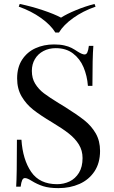

<svg xmlns="http://www.w3.org/2000/svg" viewBox="-20 -946 580 980"><path d="M63 0ZM377.4 -682.1Q399.9 -668 411.6 -668Q420.9 -668 425.8 -678.5Q430.7 -689 433.6 -711.9H456.5Q451.7 -653.3 451.7 -507.8H428.7Q424.8 -559.1 406.5 -602.5Q388.2 -646 352.8 -673.1Q317.4 -700.2 264.6 -700.2Q229.5 -700.2 201.7 -685.5Q173.8 -670.9 158.2 -644.5Q142.6 -618.2 142.6 -584Q142.6 -545.9 159.9 -518.1Q177.2 -490.2 204.3 -469.7Q231.4 -449.2 280.8 -418.9L310.5 -400.9Q373.5 -361.3 410.2 -332.3Q446.8 -303.2 468.8 -264.9Q490.7 -226.6 490.7 -175.8Q490.7 -114.3 462.4 -71.5Q434.1 -28.8 386 -7.3Q337.9 14.2 278.3 14.2Q230.5 14.2 199.7 4.2Q168.9 -5.9 141.6 -22.9Q119.1 -37.1 107.4 -37.1Q98.1 -37.1 93.3 -26.6Q88.4 -16.1 85.4 6.8H62.5Q66.4 -47.9 66.4 -232.9H89.4Q96.2 -131.3 139.2 -68.6Q182.1 -5.9 271.5 -5.9Q305.7 -5.9 335.2 -20Q364.7 -34.2 383.1 -64.2Q401.4 -94.2 401.4 -139.2Q401.4 -177.7 382.6 -208.3Q363.8 -238.8 331.5 -264.2Q299.3 -289.6 245.6 -321.8Q186 -357.4 149.9 -385.7Q113.8 -414.1 90.6 -453.4Q67.4 -492.7 67.4 -545.9Q67.4 -602.5 93 -641.6Q118.7 -680.7 161.4 -700Q204.1 -719.2 255.4 -719.2Q286.1 -719.2 308.3 -714.1Q330.6 -709 345.2 -701.4Q359.9 -693.8 377.4 -682.1ZM280.8 -779.8H262.7Q238.8 -818.8 189.2 -854.2Q139.6 -889.6 75.7 -912.1L80.6 -925.8Q140.1 -913.6 198.5 -894Q256.8 -874.5 291.5 -856Q320.3 -874.5 367.4 -894Q414.6 -913.6 462.4 -925.8L467.8 -912.1Q403.3 -889.6 353.8 -854.2Q304.2 -818.8 280.8 -779.8Z"/></svg>

Font: Playfair Display SC
Style: Regular
Weight: 400
Designer: Claus Eggers Sørensen
Foundry: Claus Eggers Sørensen
Version: Version 1.004;PS 001.004;hotconv 1.0.70;makeotf.lib2.5.58329